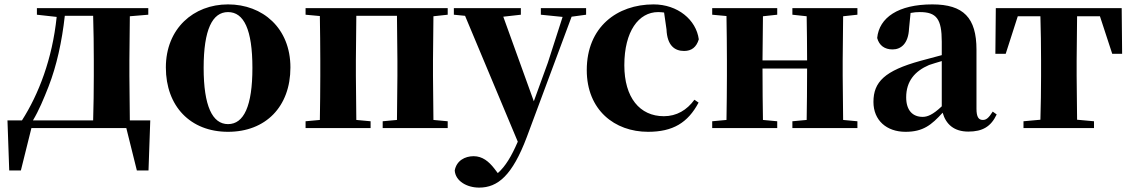

<svg xmlns="http://www.w3.org/2000/svg" viewBox="-20 -583 5155 874"><path d="M148 -516 238 -506C218 -314 156 -154 80 -35H14L22 193H75L123 0H403H555L603 193H656L664 -35H571L569 -238V-308L571 -509L655 -516V-546H148ZM404 -35H130C157 -80 179 -133 201 -189C238 -284 262 -394 275 -511H404C406 -453 407 -365 407 -308V-238C407 -181 406 -93 404 -35Z M1018 17C1189 17 1302 -97 1302 -276C1302 -455 1176 -563 1018 -563C861 -563 735 -453 735 -276C735 -100 846 17 1018 17ZM1018 -18C947 -18 907 -100 907 -274C907 -449 947 -528 1018 -528C1090 -528 1129 -449 1129 -274C1129 -100 1090 -18 1018 -18Z M1371 -516 1436 -510C1437 -451 1438 -364 1438 -308V-238C1438 -182 1437 -95 1436 -37L1371 -31V0H1667V-31L1602 -37L1600 -238V-308L1602 -511H1787L1789 -308V-238L1787 -37L1722 -31V0H2018V-31L1953 -37L1951 -238V-308L1953 -509L2018 -516V-546H1371Z M2442 -516 2541 -506 2474 -298 2410 -122 2271 -507 2351 -516V-546H2046V-516L2097 -511L2337 62C2308 129 2281 174 2246 205L2230 184C2205 152 2176 128 2136 128C2097 128 2058 148 2050 193C2053 241 2105 271 2161 271C2246 271 2312 216 2378 41L2582 -507L2648 -516V-546H2442Z M2930 17C3043 17 3111 -24 3160 -116L3141 -129C3107 -82 3060 -54 3002 -54C2892 -54 2822 -139 2822 -286C2822 -440 2887 -528 2976 -528C2985 -528 2994 -527 3003 -526L3014 -449C3017 -375 3052 -351 3094 -351C3128 -351 3150 -368 3161 -404C3149 -493 3065 -563 2955 -563C2789 -563 2651 -460 2651 -264C2651 -82 2778 17 2930 17Z M3587 -516 3652 -509C3653 -454 3654 -371 3654 -308H3451L3453 -509L3518 -516V-546H3222V-516L3287 -510C3288 -451 3289 -364 3289 -308V-238C3289 -182 3288 -95 3287 -37L3222 -31V0H3518V-31L3453 -37C3452 -95 3451 -186 3451 -271H3654C3654 -186 3653 -95 3652 -37L3587 -31V0H3883V-31L3818 -37L3816 -238V-308L3818 -509L3883 -516V-546H3587Z M4388 16C4453 16 4491 -7 4517 -62L4499 -75C4480 -45 4469 -37 4454 -37C4435 -37 4425 -50 4425 -88V-357C4425 -502 4366 -563 4224 -563C4069 -563 3982 -503 3973 -410C3982 -376 4007 -358 4043 -358C4081 -358 4115 -384 4118 -453L4125 -524C4140 -527 4153 -528 4167 -528C4243 -528 4267 -497 4267 -393V-332L4170 -306C4007 -261 3956 -210 3956 -119C3956 -35 4016 17 4102 17C4182 17 4220 -14 4271 -70C4286 -17 4323 16 4388 16ZM4267 -99C4226 -60 4201 -51 4180 -51C4135 -51 4105 -80 4105 -140C4105 -213 4144 -259 4209 -287C4223 -292 4244 -298 4267 -305Z M4715 0H4960V-31L4883 -38L4881 -238V-308L4883 -509H4987L5043 -338H5088L5086 -546H4513L4511 -338H4558L4613 -509H4716C4718 -451 4719 -364 4719 -308V-238C4719 -182 4718 -96 4716 -38L4639 -31V0Z"/></svg>

Font: Noto Serif CJK HK Black
Style: Regular
Weight: 900
Designer: Ryoko NISHIZUKA 西塚涼子 (kana & ideographs); Frank Grießhammer (Latin, Greek & Cyrillic); Wenlong ZHANG 张文龙 (bopomofo); San
Foundry: Adobe
Version: Version 2.001;hotconv 1.1.0;makeotfexe 2.6.0